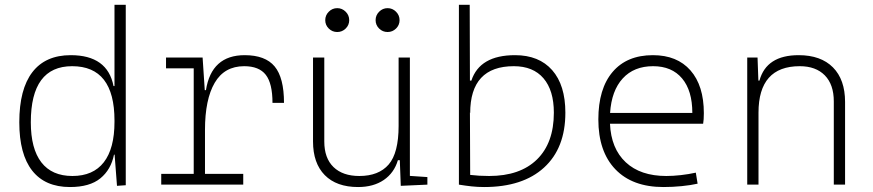

<svg xmlns="http://www.w3.org/2000/svg" viewBox="-20 -752 3556 782"><path d="M265.1 9.8Q163.6 9.8 111.1 -57.1Q58.6 -124 58.6 -253.9Q58.6 -388.7 111.8 -458Q165 -527.3 268.1 -527.3Q418 -527.3 442.4 -401.4H446.3V-732.4H492.2V2.4L456.5 4.9L446.8 -122.1H444.3Q432.1 -61 388.7 -25.6Q345.2 9.8 265.1 9.8ZM446.3 -255.9V-261.2Q446.3 -482.4 273.9 -482.4Q105.5 -482.4 105.5 -253.9Q105.5 -146.5 148.4 -90.8Q191.4 -35.2 274.9 -35.2Q359.4 -35.2 402.8 -91.1Q446.3 -147 446.3 -255.9Z M814.9 -222.7V-43.9H970.7V0H636.7V-43.9H769V-473.6H656.2V-517.6H805.2L814 -384.8H818.8Q841.3 -527.3 976.6 -527.3Q1060.5 -527.3 1098.6 -481.4Q1136.7 -435.5 1136.7 -333H1089.8Q1089.8 -412.1 1062.5 -447.3Q1035.2 -482.4 974.6 -482.4Q894 -482.4 854.5 -414.8Q814.9 -347.2 814.9 -222.7Z M1438.5 9.8Q1350.6 9.8 1302.7 -38.8Q1254.9 -87.4 1254.9 -175.8V-517.6H1300.8V-175.8Q1300.8 -107.9 1338.4 -71.5Q1376 -35.2 1443.4 -35.2Q1522.5 -35.2 1563 -82Q1603.5 -128.9 1603.5 -239.3V-517.6H1649.4V-35.6L1720.7 -30.8V0L1612.3 4.9L1608.4 -99.6H1600.6Q1585.4 -47.9 1543.2 -19Q1501 9.8 1438.5 9.8ZM1353.5 -621.6Q1333.5 -621.6 1319.1 -635.7Q1304.7 -649.9 1304.7 -669.9Q1304.7 -689.9 1319.1 -704.3Q1333.5 -718.8 1353.5 -718.8Q1373.5 -718.8 1387.9 -704.3Q1402.3 -689.9 1402.3 -669.9Q1402.3 -649.9 1387.9 -635.7Q1373.5 -621.6 1353.5 -621.6ZM1558.6 -621.6Q1538.6 -621.6 1524.2 -635.7Q1509.8 -649.9 1509.8 -669.9Q1509.8 -689.9 1524.2 -704.3Q1538.6 -718.8 1558.6 -718.8Q1578.6 -718.8 1593 -704.3Q1607.4 -689.9 1607.4 -669.9Q1607.4 -649.9 1593 -635.7Q1578.6 -621.6 1558.6 -621.6Z M1951.7 9.8Q1925.8 9.8 1900.9 7.1Q1876 4.4 1849.1 0V-732.4H1893.1L1894 -423.8H1899.9Q1934.1 -527.3 2077.6 -527.3Q2175.3 -527.3 2229 -466.3Q2282.7 -405.3 2282.7 -293Q2282.7 -148.9 2196 -69.6Q2109.4 9.8 1951.7 9.8ZM1894 -294.4 1895 -39.6Q1931.6 -35.2 1972.2 -35.2Q2098.1 -35.2 2167 -102.5Q2235.8 -169.9 2235.8 -293Q2235.8 -383.8 2193.6 -433.1Q2151.4 -482.4 2072.8 -482.4Q1895 -482.4 1895 -291Z M2682.1 9.8Q2555.7 9.8 2486.3 -62.5Q2417 -134.8 2417 -265.6Q2417 -390.6 2475.1 -459Q2533.2 -527.3 2639.2 -527.3Q2737.8 -527.3 2792.2 -465.3Q2846.7 -403.3 2846.7 -291Q2846.7 -263.7 2843.8 -248H2464.4Q2468.8 -147 2528.6 -91.1Q2588.4 -35.2 2693.8 -35.2Q2721.2 -35.2 2753.4 -38.8Q2785.6 -42.5 2814 -48.8L2821.3 -3.9Q2793.5 2.4 2756.6 6.1Q2719.7 9.8 2682.1 9.8ZM2464.8 -292H2799.8Q2799.8 -382.8 2758.1 -432.6Q2716.3 -482.4 2640.1 -482.4Q2562 -482.4 2516.4 -432.6Q2470.7 -382.8 2464.8 -292Z M3376 0V-338.9Q3376 -407.7 3339.4 -445.1Q3302.7 -482.4 3237.3 -482.4Q3069.3 -482.4 3069.3 -293V0H3023.4V-517.6H3065.4L3068.8 -423.8H3073.2Q3101.6 -527.3 3232.9 -527.3Q3323.2 -527.3 3372.6 -477.5Q3421.9 -427.7 3421.9 -336.9V0Z"/></svg>

Font: Cascadia Code ExtraLight
Style: Regular
Weight: 200
Monospace: yes
Designer: Aaron Bell
Foundry: Saja Typeworks
Version: Version 2407.024; ttfautohint (v1.8.4)